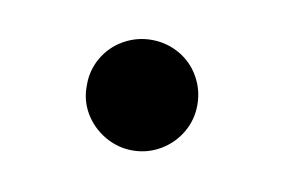

<svg xmlns="http://www.w3.org/2000/svg" viewBox="-32 -581 318 215"><g transform="rotate(10 127.0 -474.0)"><path d="M64.2 -474.4Q63.9 -491.4 72.3 -506Q80.8 -520.7 95.5 -529Q110.2 -537.3 127.1 -537.3Q144 -537.3 158.7 -529Q173.3 -520.7 181.6 -506Q189.9 -491.4 189.9 -474.4Q189.9 -457.5 181.6 -443.2Q173.3 -428.9 158.7 -420.2Q144 -411.6 127.1 -411.6Q110.2 -411.6 95.5 -420.2Q80.8 -428.9 72.3 -443.2Q63.9 -457.5 64.2 -474.4Z"/></g></svg>

Font: Pretendard Variable
Style: Regular
Weight: 400
Designer: Base glyphs from Inter by Rasmus Andersson; Hangul glyphs from Noto Sans CJK(Source Han Sans) by Jang Soo-young and Kang
Foundry: Kil Hyung-jin
Version: Version 1.100;FEAKit 1.0